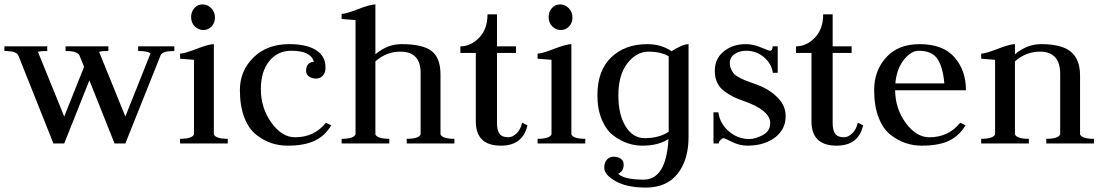

<svg xmlns="http://www.w3.org/2000/svg" viewBox="-25 -650 4994 870"><path d="M189 -440V-419Q160 -419 147 -415L266 -122L356 -347L335 -399Q326 -419 272 -419V-440H466V-419Q437 -419 424 -415L543 -122L657 -408Q643 -419 601 -419V-440H765V-419Q711 -419 703 -400L543 0H494L380 -286L266 0H217L58 -399Q49 -419 -5 -419V-440Z M791 0V-21Q845 -21 854 -41V-379Q792 -384 791 -384V-407Q810 -407 865.5 -428.5Q921 -450 944 -450V-41Q953 -21 1007 -21V0ZM896 -514Q874 -514 857.5 -530.5Q841 -547 841 -573Q841 -596 855.5 -613Q870 -630 893 -630Q915 -630 932 -613Q949 -596 949 -570Q949 -547 934 -530.5Q919 -514 896 -514Z M1295 -420Q1233 -420 1195 -373Q1157 -326 1157 -246Q1157 -161 1204.5 -94.5Q1252 -28 1312 -28Q1399 -28 1452 -94L1476 -82Q1447 -34 1400.5 -12Q1354 10 1278 10Q1240 10 1205 -1.5Q1170 -13 1136 -39.5Q1102 -66 1082 -118Q1062 -170 1062 -242Q1062 -329 1123.5 -389.5Q1185 -450 1285 -450Q1364 -450 1407 -423Q1450 -396 1450 -344Q1450 -321 1438 -307.5Q1426 -294 1407 -294Q1389 -294 1375.5 -303Q1362 -312 1362 -329Q1362 -350 1372.5 -360Q1383 -370 1397 -370Q1384 -420 1295 -420Z M1523 0V-21Q1577 -21 1586 -41V-559Q1524 -564 1523 -564V-587Q1542 -587 1597.5 -608.5Q1653 -630 1676 -630V-404Q1730 -450 1795 -450Q1890 -450 1930.5 -419Q1971 -388 1971 -312V-41Q1980 -21 2034 -21V0H1818V-21Q1872 -21 1881 -41V-319Q1881 -416 1789 -416Q1726 -416 1676 -372V-41Q1685 -21 1739 -21V0Z M2227 -585V-440H2313V-410H2227V-92Q2227 -61 2238 -44.5Q2249 -28 2279 -28Q2297 -28 2315.5 -45.5Q2334 -63 2341 -94L2365 -82Q2344 10 2245 10Q2131 10 2131 -100V-410H2061V-440Q2108 -440 2146 -479Q2184 -518 2184 -585Z M2411 0V-21Q2465 -21 2474 -41V-379Q2412 -384 2411 -384V-407Q2430 -407 2485.5 -428.5Q2541 -450 2564 -450V-41Q2573 -21 2627 -21V0ZM2516 -514Q2494 -514 2477.5 -530.5Q2461 -547 2461 -573Q2461 -596 2475.5 -613Q2490 -630 2513 -630Q2535 -630 2552 -613Q2569 -596 2569 -570Q2569 -547 2554 -530.5Q2539 -514 2516 -514Z M3095 -450V-29Q3095 74 3045.5 137Q2996 200 2901 200Q2816 200 2764.5 171Q2713 142 2713 110Q2713 87 2725 73.5Q2737 60 2756 60Q2774 60 2787.5 69Q2801 78 2801 95Q2801 127 2776 137Q2803 164 2891 164Q2994 164 3004 -20Q2958 10 2886 10Q2853 10 2820.5 -0.5Q2788 -11 2755.5 -35Q2723 -59 2702.5 -106.5Q2682 -154 2682 -218Q2682 -330 2744.5 -390Q2807 -450 2908 -450Q2971 -450 3018 -418Q3069 -450 3095 -450ZM3005 -53V-65V-395Q2969 -416 2914 -416Q2859 -416 2818 -363.5Q2777 -311 2777 -218Q2777 -130 2810 -77Q2843 -24 2896 -24Q2962 -24 3005 -53Z M3370 -20Q3398 -20 3431.5 -38Q3465 -56 3465 -92Q3465 -150 3346 -192Q3317 -202 3298.5 -211Q3280 -220 3258 -236Q3236 -252 3225 -275Q3214 -298 3214 -329Q3214 -385 3255 -417.5Q3296 -450 3354 -450Q3388 -450 3423.5 -435Q3459 -420 3464 -420Q3476 -420 3476 -440H3499V-320H3477Q3471 -362 3436.5 -391Q3402 -420 3357 -420Q3325 -420 3303.5 -405Q3282 -390 3282 -364Q3282 -349 3288 -336.5Q3294 -324 3300 -316.5Q3306 -309 3322.5 -300Q3339 -291 3347.5 -287.5Q3356 -284 3378.5 -276Q3401 -268 3409 -265Q3461 -245 3498 -208.5Q3535 -172 3535 -124Q3535 -63 3486 -26.5Q3437 10 3362 10Q3326 10 3292 -7Q3258 -24 3254 -24Q3248 -24 3240 -16Q3232 -8 3232 0H3208V-141H3230Q3237 -90 3277.5 -55Q3318 -20 3370 -20Z M3748 -585V-440H3834V-410H3748V-92Q3748 -61 3759 -44.5Q3770 -28 3800 -28Q3818 -28 3836.5 -45.5Q3855 -63 3862 -94L3886 -82Q3865 10 3766 10Q3652 10 3652 -100V-410H3582V-440Q3629 -440 3667 -479Q3705 -518 3705 -585Z M4031 -241Q4032 -157 4079.5 -92.5Q4127 -28 4186 -28Q4273 -28 4326 -94L4350 -82Q4321 -34 4274.5 -12Q4228 10 4152 10Q4114 10 4079 -1.5Q4044 -13 4010 -39.5Q3976 -66 3956 -118Q3936 -170 3936 -242Q3936 -330 3990.5 -390Q4045 -450 4142 -450Q4248 -450 4300 -390.5Q4352 -331 4352 -241ZM4032 -272H4254Q4248 -344 4223.5 -382Q4199 -420 4138 -420Q4103 -420 4070.5 -379Q4038 -338 4032 -272Z M4421 0V-21Q4475 -21 4484 -41V-379Q4422 -384 4421 -384V-407Q4440 -407 4495.5 -428.5Q4551 -450 4574 -450V-404Q4628 -450 4693 -450Q4786 -450 4827.5 -415.5Q4869 -381 4869 -308V-41Q4878 -21 4932 -21V0H4716V-21Q4770 -21 4779 -41V-315Q4779 -416 4687 -416Q4624 -416 4574 -372V-41Q4583 -21 4637 -21V0Z"/></svg>

Font: Judson
Style: Regular
Weight: 400
Version: Version 20110429